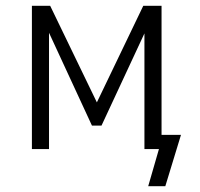

<svg xmlns="http://www.w3.org/2000/svg" viewBox="-20 -514 690 662"><path d="M491 128 528 0H478V-49H604L550 128ZM90 0V-494H153L314 -161L474 -494H537V0H478V-401H479L330 -81H297L149 -401V0Z"/></svg>

Font: Nunito Sans 7pt Condensed Light
Style: Regular
Weight: 300
Width: 3
Designer: Vernon Adams
Foundry: Vernon Adams
Version: Version 3.101;gftools[0.9.27]